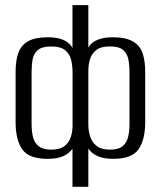

<svg xmlns="http://www.w3.org/2000/svg" viewBox="-20 -611 626 747"><path d="M262 115.7V-32.2Q249.6 -14.4 226.5 -3.7Q203.5 7 165.1 7Q91.8 7 66.2 -30.5Q40.7 -68 40.7 -136V-332Q40.7 -374 50.9 -404Q61.2 -434 88.4 -450Q115.7 -466 167.1 -466Q204.5 -466 228.3 -454.9Q252.2 -443.8 262 -424V-591H323.7V-425.4Q333 -444.5 357.5 -455.2Q382 -466 417.5 -466Q468.9 -466 496.6 -450Q524.4 -434 534.7 -404Q544.9 -374 544.9 -332V-136Q544.9 -68 519.2 -30.5Q493.5 7 420.5 7Q383.1 7 359.6 -3.7Q336.2 -14.4 323.7 -32.9V115.7ZM178.8 -28.8Q213.7 -28.8 231.6 -43.2Q249.5 -57.5 255.9 -79.2Q262.3 -101 262.3 -121.8V-328.2Q262.3 -353.2 257.2 -376.6Q252 -399.9 234.3 -415Q216.5 -430.2 179.8 -430.2Q144 -430.2 127.7 -416.7Q111.4 -403.2 107.1 -380.7Q102.9 -358.1 102.9 -329.2V-127.2Q102.9 -99.5 108.5 -77.4Q114.1 -55.2 130.5 -42Q147 -28.8 178.8 -28.8ZM408.7 -28.8Q440.8 -28.8 456.7 -42Q472.7 -55.2 478.2 -77.5Q483.8 -99.8 483.8 -127.2V-329.2Q483.8 -357.6 479.4 -380.1Q475 -402.6 459 -416.5Q443 -430.4 407.3 -430.4Q372.9 -430.4 355 -416.6Q337.1 -402.8 330.4 -381.5Q323.7 -360.3 323.7 -336V-125.8Q323.7 -103.4 330.4 -81.1Q337 -58.8 355.3 -43.8Q373.5 -28.8 408.7 -28.8Z"/></svg>

Font: Alumni Sans Thin
Style: Regular
Weight: 100
Designer: Robert E. Leuschke
Foundry: Robert E. Leuschke
Version: Version 1.018